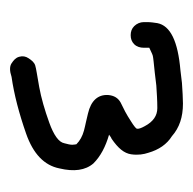

<svg xmlns="http://www.w3.org/2000/svg" viewBox="-21 -661 384 382"><g transform="rotate(90 171.0 -470.0)"><path d="M75 -575C82 -578 87 -581 91 -582C95 -583 106 -584 125 -586L150 -589C165 -590 180 -591 195 -591C210 -591 222 -583 231 -566C235 -559 237 -553 236 -550C235 -548 230 -544 222 -539C214 -534 208 -530 202 -527L184 -518C175 -513 170 -505 169 -493C168 -473 180 -459 206 -453C217 -450 229 -448 240 -445C251 -442 260 -437 267 -430C267 -429 268 -426 268 -422C268 -418 267 -413 265 -406C263 -395 249 -385 224 -376C199 -367 175 -360 153 -356C131 -352 116 -350 110 -348C104 -346 100 -341 96 -335C92 -329 91 -323 93 -316C95 -309 100 -305 106 -301C112 -297 121 -297 133 -301C168 -306 206 -316 246 -330C286 -344 309 -366 315 -396C322 -425 319 -448 305 -464C291 -478 272 -488 248 -495C251 -497 253 -499 256 -500C275 -513 285 -525 287 -539C289 -553 287 -564 284 -573C278 -594 267 -610 251 -620C234 -635 213 -642 186 -642C175 -642 161 -641 145 -640L120 -637C62 -632 31 -617 26 -591C25 -584 24 -578 24 -571V-564C24 -557 27 -550 32 -545C37 -540 43 -538 50 -538C57 -538 63 -540 68 -545C73 -550 75 -557 75 -564Z"/></g></svg>

Font: AppleStorm
Style: Rg
Weight: 400
Foundry: Cannot Into Space Fonts
Version: Version 1.01